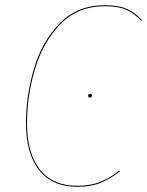

<svg xmlns="http://www.w3.org/2000/svg" viewBox="-20 -710 566 739"><path d="M526 -633 523 -630Q499 -657 467.5 -671.5Q436 -686 384 -686Q278 -686 211 -615.5Q144 -545 114 -442Q84 -339 84 -237Q84 -120 133.5 -57.5Q183 5 276 5Q331 5 369.5 -11.5Q408 -28 439 -54L441 -50Q408 -24 370 -7.5Q332 9 276 9Q182 9 131 -54.5Q80 -118 80 -237Q80 -341 110.5 -445Q141 -549 209 -619.5Q277 -690 384 -690Q437 -690 469.5 -675Q502 -660 526 -633ZM319 -341Q319 -344 321 -346.5Q323 -349 327 -349Q334 -349 334 -342Q334 -339 332 -336.5Q330 -334 327 -334Q324 -334 321.5 -336.5Q319 -339 319 -341Z"/></svg>

Font: Fira Sans Condensed Four
Style: Italic
Weight: 100
Width: 3
Italic angle: -8°
Designer: bBox Type GmbH & Carrois Corporate GbR & Edenspiekermann AG
Foundry: bBox Type GmbH & Carrois Corporate GbR & Edenspiekermann AG
Version: Version 4.301